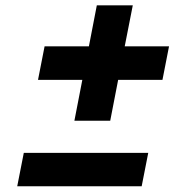

<svg xmlns="http://www.w3.org/2000/svg" viewBox="-20 -746 660 702"><path d="M119 -454H281L252 -304.5H383L412 -454H574L598 -576.5H436L465.5 -726.5H334L305 -576.5H143ZM43 -65H498L522 -187H67Z"/></svg>

Font: Monaspace Neon
Style: Bold Italic
Weight: 700
Italic angle: -11°
Designer: Riley Cran & the Lettermatic Team
Foundry: Lettermatic
Version: Version 1.200 (Monaspace Neon)